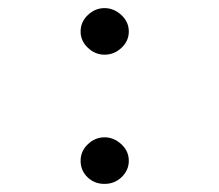

<svg xmlns="http://www.w3.org/2000/svg" viewBox="-20 -443 540 474"><path d="M238 -308Q215 -308 197 -325Q179 -342 179 -365Q179 -389 197 -406Q215 -423 238 -423Q261 -423 279.5 -406Q298 -389 298 -365Q298 -342 280 -325Q262 -308 238 -308ZM238 11Q213 11 196 -5.5Q179 -22 179 -46Q179 -70 197 -87Q215 -104 238 -104Q261 -104 279.5 -87Q298 -70 298 -46Q298 -23 280.5 -6Q263 11 238 11Z"/></svg>

Font: Ligconsolata
Style: Regular
Weight: 400
Monospace: yes
Designer: Raph Levien, Cyreal, Brenton Simpson
Foundry: Raph Levien, Cyreal, Google
Version: Version 3.001; ttfautohint (v1.8.2.53-6de2)